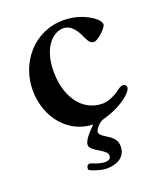

<svg xmlns="http://www.w3.org/2000/svg" viewBox="-131 -563 734 870"><g transform="rotate(-20 236.0 -128.5)"><path d="M39 -228C39 -90 130 9 242 12L243 13C218 37 188 70 188 91C188 107 208 120 229 132C250 145 265 155 265 170C265 184 255 191 234 191C227 191 204 186 194 182C184 178 172 173 168 173C159 173 152 179 152 195C152 204 210 221 231 221C303 221 327 184 327 148C327 119 313 103 282 84C262 72 251 63 251 52C251 40 274 12 294 6C323 -2 344 -10 366 -21C412 -44 447 -75 447 -94C447 -102 441 -109 431 -109C420 -109 411 -103 391 -88C377 -78 345 -62 318 -62C217 -62 157 -154 157 -274C157 -386 212 -444 264 -444C304 -444 326 -406 340 -374C351 -349 361 -338 376 -338C395 -338 443 -383 443 -399C443 -415 419 -436 390 -451C357 -468 322 -478 276 -478C135 -478 39 -358 39 -228Z"/></g></svg>

Font: Monomakh Unicode
Style: Regular
Weight: 400
Version: Version 1.2